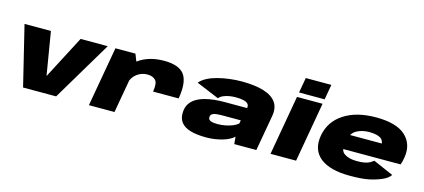

<svg xmlns="http://www.w3.org/2000/svg" viewBox="-60 -1304 4046 1831"><g transform="rotate(15 1963.0 -388.5)"><path d="M200.5 0H527L878.5 -589.5H610.5L389 -165H388L317.5 -589.5H57Z M1408 -283.5H1660.5Q1689 -447.5 1636.8 -521Q1584.5 -594.5 1435 -594.5Q1287 -594.5 1186 -522.8Q1085 -451 1071 -373L1155 -305Q1164.5 -355 1210 -391Q1255.5 -427 1316 -427Q1367 -427 1395 -398.5Q1423 -370 1408 -283.5ZM850.5 0H1103L1190 -492.5L1152 -589.5H954.5Z M2009 8Q2053 8 2094.2 1.8Q2135.5 -4.5 2171.5 -15.2Q2207.5 -26 2235 -40.5Q2262.5 -55 2279 -72L2285.5 0H2503.5L2565.5 -350.5Q2581 -435 2542.8 -489Q2504.5 -543 2418 -569.5Q2331.5 -596 2202 -596Q2141.5 -596 2080.2 -588.2Q2019 -580.5 1963.5 -566Q1908 -551.5 1865 -528.8Q1822 -506 1797 -475.5L2021.5 -382Q2036 -400.5 2062.5 -412.2Q2089 -424 2120.5 -429.5Q2152 -435 2183 -435Q2228 -435 2258.5 -428.5Q2289 -422 2303.5 -407.8Q2318 -393.5 2316 -370.5L2314.5 -363.5H2088.5Q2043.5 -363.5 1994.5 -358.8Q1945.5 -354 1900 -341.8Q1854.5 -329.5 1817.5 -307.8Q1780.5 -286 1758.2 -251.8Q1736 -217.5 1733.5 -169.5Q1729.5 -107.5 1759.8 -68.2Q1790 -29 1852.8 -10.5Q1915.5 8 2009 8ZM2082 -143Q2049 -143 2028 -147.8Q2007 -152.5 1997.8 -162.5Q1988.5 -172.5 1990 -189.5Q1990.5 -203 1998.2 -212Q2006 -221 2020 -225.8Q2034 -230.5 2054.2 -232.8Q2074.5 -235 2102 -235H2287L2281.5 -202.5Q2262.5 -185 2229.8 -171.5Q2197 -158 2157.8 -150.5Q2118.5 -143 2082 -143Z M2643.5 0H2896L2999.5 -589.5H2747ZM2781.5 -785 2755 -635.5H3007.5L3034 -785Z M3428.5 6.5 3455.5 -146Q3377.5 -146 3333 -176Q3287 -204 3303 -292Q3318.5 -380.5 3373 -413Q3428 -444.5 3501.5 -444.5Q3577 -444.5 3616.5 -419Q3638.5 -402 3643.5 -369.5H3295L3269.5 -223.5H3867.5Q3879.5 -253 3885.5 -292Q3910 -429.5 3820 -513.5Q3730.5 -596.5 3528 -596.5Q3334 -596.5 3210.5 -515.5Q3088 -435.5 3062.5 -292.5Q3037.5 -149 3133 -71Q3228.5 6.5 3428.5 6.5ZM3455.5 -146 3428.5 6.5Q3539 6.5 3604.5 -6Q3668.5 -17.5 3730 -43Q3791 -67.5 3817 -105.5L3617.5 -192.5Q3595.5 -176 3577 -166Q3556.5 -156.5 3530 -151.5Q3502.5 -146 3455.5 -146Z"/></g></svg>

Font: Anybody Expanded Black
Style: Italic
Weight: 900
Width: 7
Italic angle: -10°
Version: Version 1.113;gftools[0.9.25]